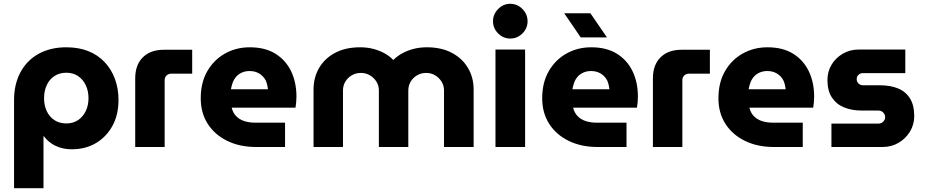

<svg xmlns="http://www.w3.org/2000/svg" viewBox="-20 -774 4869 1011"><path d="M329 -525Q246 -525 184 -491Q122 -457 88 -394Q54 -331 54 -247V217H209V-56H212Q227 -35 249.5 -19.5Q272 -4 299.5 4Q327 12 358 12Q431 12 486 -21Q541 -54 572.5 -112Q604 -170 604 -248Q604 -308 585 -359Q566 -410 530.5 -447.5Q495 -485 444.5 -505Q394 -525 329 -525ZM329 -391Q365 -391 391 -373.5Q417 -356 431.5 -325.5Q446 -295 446 -257Q446 -219 431.5 -189Q417 -159 391 -141.5Q365 -124 329 -124Q293 -124 266.5 -141.5Q240 -159 226 -189Q212 -219 212 -257Q212 -295 226 -325.5Q240 -356 266.5 -373.5Q293 -391 329 -391Z M692 0V-362Q692 -432 732 -472Q772 -512 843 -512H992V-386H881Q867 -386 857 -376.5Q847 -367 847 -352V0Z M1329 0Q1242 0 1176 -32.5Q1110 -65 1073.5 -122.5Q1037 -180 1037 -256Q1037 -340 1072 -400Q1107 -460 1165.5 -492.5Q1224 -525 1295 -525Q1376 -525 1430.5 -491Q1485 -457 1513 -398.5Q1541 -340 1541 -265Q1541 -252 1539.5 -234.5Q1538 -217 1536 -207H1200Q1206 -181 1223 -163Q1240 -145 1266 -136.5Q1292 -128 1324 -128H1481V0ZM1196 -304H1391Q1389 -320 1385 -335Q1381 -350 1372.5 -361.5Q1364 -373 1353 -381.5Q1342 -390 1327.5 -395Q1313 -400 1295 -400Q1272 -400 1254 -392Q1236 -384 1224 -370.5Q1212 -357 1205.5 -339.5Q1199 -322 1196 -304Z M1631 0V-303Q1631 -366 1660.5 -416.5Q1690 -467 1745 -496Q1800 -525 1876 -525Q1914 -525 1946 -516.5Q1978 -508 2004.5 -493.5Q2031 -479 2050 -459H2052Q2072 -479 2098.5 -493.5Q2125 -508 2157.5 -516.5Q2190 -525 2228 -525Q2304 -525 2359 -496Q2414 -467 2444 -416.5Q2474 -366 2474 -303V0H2318V-298Q2318 -323 2305.5 -343.5Q2293 -364 2272 -377Q2251 -390 2224 -390Q2197 -390 2175.5 -377Q2154 -364 2142 -343.5Q2130 -323 2130 -298V0H1975V-298Q1975 -323 1962.5 -343.5Q1950 -364 1928.5 -377Q1907 -390 1880 -390Q1853 -390 1831.5 -377Q1810 -364 1798 -343.5Q1786 -323 1786 -298V0Z M2589 0V-513H2745V0ZM2667 -571Q2630 -571 2603 -598Q2576 -625 2576 -662Q2576 -699 2603 -726.5Q2630 -754 2667 -754Q2704 -754 2731 -726.5Q2758 -699 2758 -662Q2758 -625 2731 -598Q2704 -571 2667 -571Z M3127 0Q3040 0 2974 -32.5Q2908 -65 2871.5 -122.5Q2835 -180 2835 -256Q2835 -340 2870 -400Q2905 -460 2963.5 -492.5Q3022 -525 3093 -525Q3174 -525 3228.5 -491Q3283 -457 3311 -398.5Q3339 -340 3339 -265Q3339 -252 3337.5 -234.5Q3336 -217 3334 -207H2998Q3004 -181 3021 -163Q3038 -145 3064 -136.5Q3090 -128 3122 -128H3279V0ZM2994 -304H3189Q3187 -320 3183 -335Q3179 -350 3170.5 -361.5Q3162 -373 3151 -381.5Q3140 -390 3125.5 -395Q3111 -400 3093 -400Q3070 -400 3052 -392Q3034 -384 3022 -370.5Q3010 -357 3003.5 -339.5Q2997 -322 2994 -304ZM3038 -577 2951 -704H3089L3176 -577Z M3418 0V-362Q3418 -432 3458 -472Q3498 -512 3569 -512H3718V-386H3607Q3593 -386 3583 -376.5Q3573 -367 3573 -352V0Z M4055 0Q3968 0 3902 -32.5Q3836 -65 3799.5 -122.5Q3763 -180 3763 -256Q3763 -340 3798 -400Q3833 -460 3891.5 -492.5Q3950 -525 4021 -525Q4102 -525 4156.5 -491Q4211 -457 4239 -398.5Q4267 -340 4267 -265Q4267 -252 4265.5 -234.5Q4264 -217 4262 -207H3926Q3932 -181 3949 -163Q3966 -145 3992 -136.5Q4018 -128 4050 -128H4207V0ZM3922 -304H4117Q4115 -320 4111 -335Q4107 -350 4098.5 -361.5Q4090 -373 4079 -381.5Q4068 -390 4053.5 -395Q4039 -400 4021 -400Q3998 -400 3980 -392Q3962 -384 3950 -370.5Q3938 -357 3931.5 -339.5Q3925 -322 3922 -304Z M4358 0V-123H4605Q4615 -123 4623 -127.5Q4631 -132 4636 -140Q4641 -148 4641 -157Q4641 -167 4636 -175Q4631 -183 4623 -187.5Q4615 -192 4605 -192H4515Q4465 -192 4424.5 -208.5Q4384 -225 4360.5 -260.5Q4337 -296 4337 -353Q4337 -397 4358.5 -433Q4380 -469 4417.5 -491Q4455 -513 4500 -513H4747V-389H4524Q4510 -389 4500.5 -380Q4491 -371 4491 -358Q4491 -344 4500.5 -334.5Q4510 -325 4524 -325H4612Q4668 -325 4708.5 -308.5Q4749 -292 4771.5 -256Q4794 -220 4794 -163Q4794 -118 4771.5 -81Q4749 -44 4711.5 -22Q4674 0 4627 0Z"/></svg>

Font: MuseoModerno SemiBold
Style: Bold
Weight: 700
Version: Version 1.001